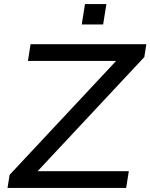

<svg xmlns="http://www.w3.org/2000/svg" viewBox="-20 -922 738 942"><path d="M17 0 27 -64 588 -664 593 -623H117L130 -705H698L688 -642L127 -42L122 -82H612L599 0ZM381 -802 397 -902H502L486 -802Z"/></svg>

Font: Nunito Sans 7pt SemiExpanded
Style: Italic
Weight: 400
Width: 6
Italic angle: -9°
Designer: Vernon Adams
Foundry: Vernon Adams
Version: Version 3.101;gftools[0.9.27]